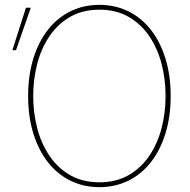

<svg xmlns="http://www.w3.org/2000/svg" viewBox="-20 -760 783 792"><path d="M31 -553 87 -728H107L46 -553ZM390 12Q325 12 271 -14.5Q217 -41 178 -90.5Q139 -140 117.5 -209.5Q96 -279 96 -364Q96 -449 117.5 -518.5Q139 -588 178 -637.5Q217 -687 271 -713.5Q325 -740 390 -740Q455 -740 509 -713.5Q563 -687 602 -637.5Q641 -588 662.5 -518.5Q684 -449 684 -364Q684 -279 662.5 -209.5Q641 -140 602 -90.5Q563 -41 509 -14.5Q455 12 390 12ZM390 -8Q459 -8 510.5 -37.5Q562 -67 596 -117.5Q630 -168 646.5 -231.5Q663 -295 663 -364Q663 -433 646.5 -496.5Q630 -560 596 -610.5Q562 -661 510.5 -690.5Q459 -720 390 -720Q321 -720 269.5 -690.5Q218 -661 184 -610.5Q150 -560 133.5 -496.5Q117 -433 117 -364Q117 -295 133.5 -231.5Q150 -168 184 -117.5Q218 -67 269.5 -37.5Q321 -8 390 -8Z"/></svg>

Font: Murecho Thin
Style: Regular
Weight: 100
Designer: Neil Summerour
Foundry: Positype
Version: Version 1.010